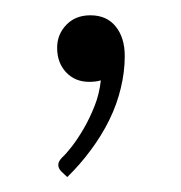

<svg xmlns="http://www.w3.org/2000/svg" viewBox="-20 -105 237 251"><path d="M54.7 -42.5Q54.7 -60.1 66.7 -72.5Q78.6 -85 98.1 -85Q119.6 -85 131.3 -70.3Q143.1 -55.7 143.1 -31.7Q143.1 -11.2 137.9 10.3Q132.8 31.7 122.8 52Q112.8 72.3 98.6 91.3Q84.5 110.4 67.9 126.5L60.1 119.1Q56.2 115.2 56.2 110.4Q56.2 107.9 57.6 105.5Q59.1 103 61 101.1Q66.4 96.2 74 86.4Q81.5 76.7 89.4 63.2Q97.2 49.8 103.5 33.9Q109.9 18.1 111.8 0Q108.9 1 105 1.5Q101.1 2 96.7 2Q78.1 2 66.4 -10.5Q54.7 -22.9 54.7 -42.5Z"/></svg>

Font: Kantumruy Light
Style: Regular
Weight: 300
Foundry: Sovichet Tep
Version: Version 1.3000